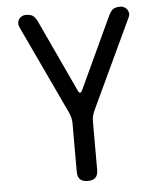

<svg xmlns="http://www.w3.org/2000/svg" viewBox="-53 -606 706 843"><g transform="rotate(-5 300.0 -185.0)"><path d="M300 190Q277 190 266 179Q255 168 255 145V-68Q255 -81 252 -93Q249 -105 244 -116L59 -510Q55 -520 56 -529Q57 -538 62 -545Q67 -552 75 -556Q83 -560 91 -560Q110 -560 121 -554Q132 -548 143 -526L290 -210Q295 -199 300 -199Q305 -199 310 -210L457 -526Q468 -548 479 -554Q490 -560 509 -560Q517 -560 525 -556Q533 -552 538 -545Q543 -538 544.5 -529Q546 -520 541 -510L356 -116Q351 -105 348 -93Q345 -81 345 -68V145Q345 168 334 179Q323 190 300 190Z"/></g></svg>

Font: Maple Mono NF
Style: Regular
Weight: 400
Monospace: yes
Designer: subframe7536
Version: Version 7.000